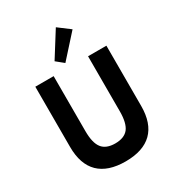

<svg xmlns="http://www.w3.org/2000/svg" viewBox="-261 -1296 1348 1469"><g transform="rotate(-30 413.0 -562.0)"><path d="M565 -1063 462 -1140.5 323.5 -920 388.5 -867ZM412.5 16C620 16 726.5 -88.5 726.5 -292.5V-825H564.5V-339C564.5 -269.5 552.5 -219.5 529 -189C505 -158.5 466 -143 412.5 -143C359 -143 320 -158.5 296.5 -189C272.5 -219.5 260.5 -269.5 260.5 -339V-825H98.5V-292.5C98.5 -88.5 206 16 412.5 16Z"/></g></svg>

Font: Spartan
Style: Bold
Weight: 700
Designer: Matt Bailey, Mirko Velimirovic
Foundry: Matt Bailey
Version: Version 1.003